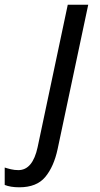

<svg xmlns="http://www.w3.org/2000/svg" viewBox="-146 -556 424 816"><path d="M-64 240Q-101 240 -126 230V156Q-114 160 -99 163.5Q-84 167 -68 167Q-7 167 14 69L142 -536H229L99 77Q83 152 46.5 196Q10 240 -64 240Z"/></svg>

Font: Noto IKEA Latin
Style: Italic
Weight: 400
Italic angle: -12°
Designer: Monotype Design Team
Foundry: Monotype Imaging Inc.
Version: Version 1.0